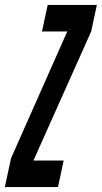

<svg xmlns="http://www.w3.org/2000/svg" viewBox="-48 -755 412 775"><path d="M-28.5 0H186L209 -107H87L320 -628L343 -735H144.5L121.5 -628H223.5L-3.5 -116Z"/></svg>

Font: League Gothic SemiCondensed Italic
Style: Regular
Weight: 400
Width: 4
Designer: The League of Moveable Type
Version: Version 1.600; ttfautohint (v1.8.3)